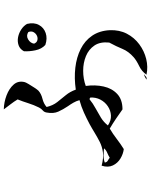

<svg xmlns="http://www.w3.org/2000/svg" viewBox="91 -878 817 1040"><g transform="rotate(-90 500.0 -357.5)"><path d="M857 -172Q859 -120 838 -79.5Q817 -39 780.5 -12Q744 15 701 25.5Q658 36 616 27Q634 1 662.5 -12.5Q691 -26 710 -42Q742 -70 755.5 -103Q769 -136 790 -175Q795 -224 774 -255Q753 -286 716.5 -301Q680 -316 637 -316Q594 -316 555 -302Q562 -251 552 -205.5Q542 -160 511.5 -131.5Q481 -103 428 -103Q403 -121 377 -138.5Q351 -156 324 -172Q295 -155 268.5 -134.5Q242 -114 213 -96Q187 -99 162 -114Q137 -129 124.5 -155Q112 -181 123 -216Q164 -205 195 -209Q226 -213 252.5 -226.5Q279 -240 305 -256Q315 -262 326 -268.5Q337 -275 348 -281Q380 -298 411 -312Q442 -326 478 -336Q473 -354 464 -369.5Q455 -385 445 -399Q428 -424 416 -450.5Q404 -477 411 -514Q413 -527 422.5 -535Q432 -543 438 -555Q452 -583 461.5 -613.5Q471 -644 482 -671Q470 -691 456 -709Q442 -727 428 -746Q467 -745 504 -731Q541 -717 562.5 -692.5Q584 -668 576 -634Q575 -628 565.5 -612Q556 -596 545.5 -580Q535 -564 529 -558Q512 -543 485.5 -536.5Q459 -530 441 -514Q449 -480 467.5 -456.5Q486 -433 505 -410Q524 -387 535 -356Q597 -365 653.5 -358.5Q710 -352 755 -329.5Q800 -307 827 -267.5Q854 -228 857 -172ZM891 -620Q900 -583 885.5 -556Q871 -529 841.5 -519Q812 -509 777 -521Q755 -541 748 -575Q741 -609 743 -637Q755 -659 776 -666Q797 -673 819.5 -668.5Q842 -664 861.5 -651Q881 -638 891 -620ZM492 -278Q490 -278 488 -280Q485 -282 482 -281Q460 -263 434 -249Q408 -235 383.5 -220Q359 -205 341 -182Q368 -164 395 -165.5Q422 -167 445 -182.5Q468 -198 481 -223Q494 -248 492 -278ZM847 -613Q827 -626 807 -614Q787 -602 784 -582Q790 -567 803 -564Q816 -561 828 -567Q840 -573 846.5 -585Q853 -597 847 -613ZM217 -203Q199 -205 179 -205.5Q159 -206 140 -199Q142 -187 150.5 -182.5Q159 -178 166 -172Q179 -180 193.5 -186Q208 -192 217 -203ZM619 13Q616 15 611 19Q607 23 602.5 26Q598 29 589 27Q596 23 603 19Q610 15 619 13Z"/></g></svg>

Font: Yuji Mai
Style: Regular
Weight: 400
Designer: Kataoka Yuji
Foundry: Kinuta Font Factory
Version: Version 3.002